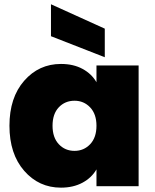

<svg xmlns="http://www.w3.org/2000/svg" viewBox="-20 -865 720 892"><path d="M263.2 -567.9Q321.3 -567.9 363.5 -544.9Q405.8 -522 428.2 -482.9V-561H624V0H428.2V-78.1Q405.8 -39.1 363 -16.1Q320.3 6.8 263.2 6.8Q160.6 6.8 92.3 -71.5Q23.9 -149.9 23.9 -280.8Q23.9 -411.6 92.3 -489.7Q160.6 -567.9 263.2 -567.9ZM428.2 -280.8Q428.2 -335 398.9 -366Q369.6 -397 326.2 -397Q282.2 -397 253.2 -366.5Q224.1 -335.9 224.1 -280.8Q224.1 -226.1 253.2 -195.1Q282.2 -164.1 326.2 -164.1Q369.6 -164.1 398.9 -195.1Q428.2 -226.1 428.2 -280.8ZM216.8 -696.8V-845.2L466.8 -731.9V-599.1Z"/></svg>

Font: Poppins ExtraBold
Style: Regular
Weight: 800
Designer: Ninad Kale (Devanagari), Jonny Pinhorn (Latin)
Foundry: Indian Type Foundry
Version: Version 3.200;PS 1.000;hotconv 16.6.54;makeotf.lib2.5.65590